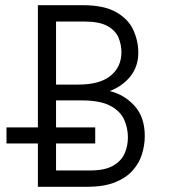

<svg xmlns="http://www.w3.org/2000/svg" viewBox="-20 -720 656 740"><path d="M126 0V-700H299Q381 -700 427.8 -673.2Q474.5 -646.5 493.8 -604.5Q513 -562.5 513 -517Q513 -464 482.8 -426Q452.5 -388 403 -369Q460 -355 499 -311.5Q538 -268 538 -196Q538 -160.5 527.2 -125.8Q516.5 -91 491 -62.5Q465.5 -34 422.5 -17Q379.5 0 315 0ZM196 -63H327Q384.5 -63 416.2 -81.5Q448 -100 460.5 -129Q473 -158 473 -190Q473 -227 458 -259.8Q443 -292.5 404.2 -312.8Q365.5 -333 294 -333H196ZM196 -394H282Q364.5 -394 406.2 -428Q448 -462 448 -519Q448 -547.5 436.8 -574.8Q425.5 -602 394.5 -619.5Q363.5 -637 305 -637H196ZM5 -167V-229H347V-167Z"/></svg>

Font: Overpass Mono Light Light
Style: Regular
Weight: 300
Monospace: yes
Version: Version 4.000